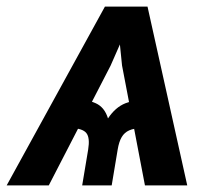

<svg xmlns="http://www.w3.org/2000/svg" viewBox="-48 -561 648 581"><path d="M390.6 0 321.3 -362.8 303.2 -541H398.4L518.6 0ZM200.7 0 218.8 -108.4Q224.6 -144 213.4 -158.2Q202.1 -172.4 168.9 -173.3L183.1 -260.7Q215.3 -260.7 241.9 -248.5Q268.6 -236.3 278.8 -202.6Q300.8 -236.3 331.5 -248.5Q362.3 -260.7 394 -260.7L379.9 -173.3Q357.4 -172.9 343 -166.5Q328.6 -160.2 320.3 -146.2Q312 -132.3 308.1 -108.4L290 0ZM-27.8 0 269.5 -541H365.2L286.6 -362.3L99.6 0Z"/></svg>

Font: Inter 17pt SemiBold
Style: Italic
Weight: 600
Italic angle: -9.3988°
Version: Version 4.001;git-66647c0bb